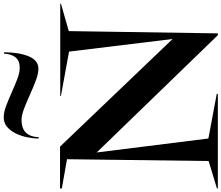

<svg xmlns="http://www.w3.org/2000/svg" viewBox="-152 -1128 1229 1066"><g transform="rotate(-90 463.0 -594.5)"><path d="M227.5 -995Q227.5 -1025 234.4 -1058.8Q241.2 -1092.5 255.6 -1121.9Q270 -1151.2 291.9 -1170Q313.8 -1188.8 345 -1188.8Q373.8 -1188.8 410 -1175Q446.2 -1161.2 483.8 -1144.4Q521.2 -1127.5 556.9 -1113.8Q592.5 -1100 620 -1100Q658.8 -1100 677.5 -1122.5Q696.2 -1145 698.8 -1187.5H706.2Q706.2 -1103.8 683.8 -1050Q661.2 -996.2 615 -996.2Q587.5 -996.2 549.4 -1010.6Q511.2 -1025 471.2 -1043.1Q431.2 -1061.2 393.8 -1075.6Q356.2 -1090 330 -1090Q312.5 -1090 295.6 -1085.6Q278.8 -1081.2 265.6 -1070.6Q252.5 -1060 244.4 -1041.9Q236.2 -1023.8 235 -995ZM-50 -5 102.5 -51.2 112.5 -837.5 -50 -866.2V-876.2H182.5L780 -251.2L710 -826.2L463.8 -871.2V-875H976.2V-871.2L823.8 -827.5L811.2 0H801.2L150 -672.5L227.5 -52.5L475 -6.2V0H-50Z"/></g></svg>

Font: Equateur
Style: Regular
Weight: 400
Designer: Ange Degheest & Eugénie Bidaut
Foundry: Velvetyne Type Foundry
Version: Version 1.000;FEAKit 1.0